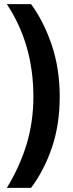

<svg xmlns="http://www.w3.org/2000/svg" viewBox="-20 -748 352 926"><path d="M268 -281Q268 -148 231 -38Q194 72 130 158H13Q75 57 108 -51.5Q141 -160 141 -282Q141 -535 13 -728H130Q192 -643 230 -529.5Q268 -416 268 -281Z"/></svg>

Font: Noto Sans ExtraCondensed
Style: Bold
Weight: 700
Width: 2
Designer: Monotype Design Team
Foundry: Monotype Imaging Inc.
Version: Version 2.013; ttfautohint (v1.8.4.7-5d5b)